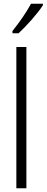

<svg xmlns="http://www.w3.org/2000/svg" viewBox="-20 -1013 251 1033"><path d="M211 -985V-993H147C120 -944 89 -899 47 -846V-834H80C120 -871 182 -939 211 -985ZM122 0V-760H68V0Z"/></svg>

Font: Noto Sans Lao ExtraCondensed Light
Style: Regular
Weight: 300
Width: 2
Designer: Monotype Design Team
Foundry: Monotype Imaging Inc.
Version: Version 2.003